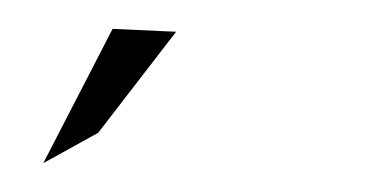

<svg xmlns="http://www.w3.org/2000/svg" viewBox="-20 -768 262 133"><path d="M10 -655 48 -676 102 -746 58 -748Z"/></svg>

Font: Charger Slice
Style: Regular
Weight: 400
Designer: Jasper
Foundry: Cannot Into Space Fonts
Version: Version 1.1